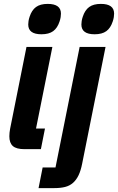

<svg xmlns="http://www.w3.org/2000/svg" viewBox="-20 -766 606 986"><path d="M193 -590Q125 -590 125 -640Q125 -648 126.5 -658Q128 -668 132 -680Q143 -714 165 -730Q187 -746 225 -746Q293 -746 293 -696Q293 -688 291.5 -678Q290 -668 286 -656Q275 -622 253 -606Q231 -590 193 -590ZM106 0Q64 0 46 -16Q28 -32 28 -66Q28 -74 29 -85Q30 -96 32 -105L116 -525H249L165 -106H211L190 0ZM389 -525H522L402 74Q395 110 383.5 134Q372 158 355 173Q338 188 314.5 194Q291 200 259 200H178L199 94H265ZM466 -590Q398 -590 398 -640Q398 -648 399.5 -658Q401 -668 405 -680Q416 -714 438 -730Q460 -746 498 -746Q566 -746 566 -696Q566 -688 564.5 -678Q563 -668 559 -656Q548 -622 526 -606Q504 -590 466 -590Z"/></svg>

Font: IBM Plex Sans Cond
Style: Bold Italic
Weight: 700
Width: 3
Italic angle: -11°
Designer: Mike Abbink, Paul van der Laan, Pieter van Rosmalen
Foundry: Bold Monday
Version: Version 1.3